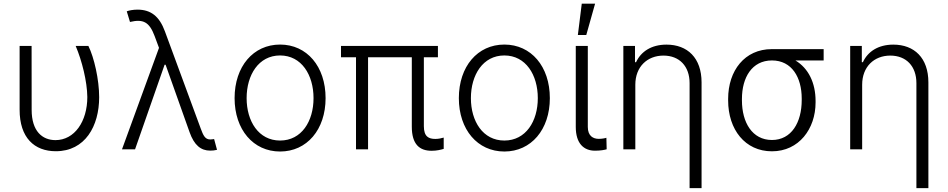

<svg xmlns="http://www.w3.org/2000/svg" viewBox="-20 -788 5002 1013"><path d="M83.5 -545.5V-209.9C83.1 -61.1 161.6 9.9 274.5 9.9C429 9.9 503.2 -122.5 503.2 -275.2C503.2 -367.9 476.6 -484.7 446.4 -545.5H379.3C412.6 -467 439.6 -359 440.7 -276.3C440.7 -147 373.2 -48.7 272.4 -48.7C203.5 -49 147 -95.2 147 -208.5L146.7 -545.5Z M1089.1 6.7C1100.9 7.1 1112.9 5.3 1125 2.5L1109.7 -54.3C1104 -53.6 1094.8 -52.2 1089.1 -52.2C1061.8 -52.2 1052.2 -73.9 1038.7 -110.8L850.1 -622.5C821 -701.7 776.6 -736.9 705.6 -737.2C681.5 -737.2 659.8 -732.6 648.8 -728.3L665.8 -672.2C735.8 -688.6 767.8 -672.2 795.8 -597.7L818.9 -535.5L623.6 0H692.5L848.4 -446.4H853.7L980.1 -90.9C1004.6 -21.7 1039.8 6.7 1089.1 6.7Z M1457.7 11.4C1599.1 11.4 1697.8 -104 1697.8 -270.2C1697.8 -437.5 1599.1 -552.9 1457.7 -552.9C1316.4 -552.9 1217.7 -437.5 1217.7 -270.2C1217.7 -104 1316.4 11.4 1457.7 11.4ZM1457.7 -46.5C1344.5 -46.5 1281.2 -148.1 1281.2 -270.2C1281.2 -392.4 1344.5 -495.4 1457.7 -495.4C1571 -495.4 1634.2 -392.4 1634.2 -270.2C1634.2 -148.1 1571 -46.5 1457.7 -46.5Z M2290.5 -545.5H1779.1V-485.8H1858.3V0H1921.9V-485.8H2152.7V-119.7C2152.7 -26.6 2193.5 7.5 2257.1 7.5C2284.8 7.5 2305.4 2.1 2321 -2.5V-62.1C2308.9 -58.2 2292.3 -55 2277 -55C2242.5 -55 2216.3 -66.4 2216.3 -122.2V-485.8H2290.5Z M2641 11.4C2782.3 11.4 2881 -104 2881 -270.2C2881 -437.5 2782.3 -552.9 2641 -552.9C2499.6 -552.9 2400.9 -437.5 2400.9 -270.2C2400.9 -104 2499.6 11.4 2641 11.4ZM2641 -46.5C2527.7 -46.5 2464.5 -148.1 2464.5 -270.2C2464.5 -392.4 2527.7 -495.4 2641 -495.4C2754.3 -495.4 2817.5 -392.4 2817.5 -270.2C2817.5 -148.1 2754.3 -46.5 2641 -46.5Z M3017.8 -545.5V-118.3C3017.8 -30.2 3060.7 7.1 3119.3 7.1C3150.2 7.1 3170.8 2.5 3180.8 -0.4L3179.3 -61.1C3174 -58.9 3156.2 -55.4 3139.2 -55.4C3109.7 -55.4 3081.3 -70.3 3081.3 -118.3V-545.5ZM3028.8 -603.3H3073.2L3119.7 -768.5H3049.4Z M3332 -340.9C3332 -436.1 3395.2 -494.7 3480.5 -494.7C3564.6 -494.7 3618.3 -438.6 3618.3 -349.4V204.5H3681.5V-353.3C3681.5 -482.6 3606.9 -552.6 3496.4 -552.6C3416.5 -552.6 3361.5 -515.6 3335.9 -459.9H3330.3V-545.5H3268.8V0H3332Z M3821.7 -258.2C3821.7 -104.8 3910.9 10.3 4052.9 10.3C4195 10.3 4283 -108 4283 -247.5V-255C4283 -351.2 4245 -428.3 4176.5 -469.1H4325.6V-528.8H4051.8C3909.4 -528.8 3821.7 -415.8 3821.7 -266.3ZM3894.5 -266.3C3894.5 -378.9 3947.4 -469.1 4052.9 -469.1C4158 -469.1 4209.9 -379.3 4209.9 -268.1V-259.9C4209.9 -142.4 4155.9 -49.4 4052.9 -49.4C3948.9 -49.4 3894.5 -142 3894.5 -258.2Z M4528.8 -340.9C4528.8 -436.1 4592 -494.7 4677.2 -494.7C4761.4 -494.7 4815 -438.6 4815 -349.4V204.5H4878.2V-353.3C4878.2 -482.6 4803.6 -552.6 4693.2 -552.6C4613.3 -552.6 4558.2 -515.6 4532.7 -459.9H4527V-545.5H4465.6V0H4528.8Z"/></svg>

Font: Karasuma Gothic
Style: Light
Weight: 300
Designer: Rasmus Andersson / Ryoko Nishizuka
Foundry: rsms
Version: Version 1.00